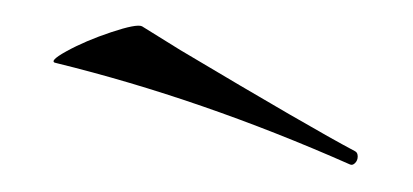

<svg xmlns="http://www.w3.org/2000/svg" viewBox="-20 -565 314 146"><path d="M23 -517Q16 -518 30.5 -526Q45 -534 64.5 -540.5Q84 -547 88 -545L117 -527Q216 -468 250 -450Q252 -449 252 -446Q252 -443 250 -441Q248 -439 246 -440Q133 -490 23 -517Z"/></svg>

Font: Cormorant SC
Style: Regular
Weight: 400
Designer: Christian Thalmann (Catharsis Fonts)
Foundry: Catharsis Fonts
Version: Version 4.000